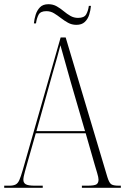

<svg xmlns="http://www.w3.org/2000/svg" viewBox="-22 -892 599 912"><path d="M-2 0V-10H23Q41 -10 52 -15.5Q63 -21 70 -37Q77 -53 86 -84L266 -714H290L488 -51Q496 -25 505.5 -17.5Q515 -10 542 -10H552V0H367V-10H393Q427 -10 436.5 -16.5Q446 -23 446 -39Q446 -49 439.5 -70.5Q433 -92 428 -109L385 -259H148L109 -122Q104 -104 96.5 -77.5Q89 -51 89 -38Q89 -24 100 -17Q111 -10 144 -10H181V0ZM151 -269H382L315 -499Q297 -562 285.5 -604Q274 -646 265 -677Q258 -649 248.5 -616Q239 -583 227 -541ZM341 -774Q319 -774 301 -784Q283 -794 267 -806.5Q251 -819 234.5 -829Q218 -839 198 -839Q170 -839 161 -821.5Q152 -804 149 -781H139Q141 -802 147.5 -822.5Q154 -843 168 -857.5Q182 -872 208 -872Q230 -872 247.5 -862Q265 -852 280.5 -839Q296 -826 312.5 -816.5Q329 -807 349 -807Q378 -807 387.5 -824Q397 -841 400 -864H410Q408 -842 401.5 -821.5Q395 -801 380.5 -787.5Q366 -774 341 -774Z"/></svg>

Font: Noto Serif Display Condensed ExtraLight
Style: Regular
Weight: 200
Width: 3
Designer: Monotype Design Team
Foundry: Monotype Imaging Inc.
Version: Version 2.009